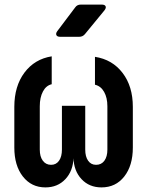

<svg xmlns="http://www.w3.org/2000/svg" viewBox="-20 -805 640 835"><path d="M177.5 10Q116.6 10 79.4 -37.5Q42.3 -84.9 42.3 -163.3V-340.4Q42.3 -430.3 86.4 -489.3Q130.6 -548.2 204.9 -560V-438.7Q180.5 -433.1 166.8 -407.2Q153 -381.3 153 -342.9V-154.4Q153 -123.9 166.2 -106.1Q179.4 -88.2 202.2 -88.2Q224.3 -88.2 236.8 -106.1Q249.3 -123.9 249.3 -154.4V-345H350.7V-154.4Q350.7 -123.9 363.2 -106.1Q375.7 -88.2 397.8 -88.2Q421 -88.2 434 -106.1Q447 -123.9 447 -154.4V-342.9Q447 -380 432.8 -405.3Q418.6 -430.6 393 -436.6V-557.9Q468.6 -546.2 513.1 -487.8Q557.7 -429.5 557.7 -340.4V-163.3Q557.7 -84.9 520.5 -37.5Q483.3 10 421.3 10Q368.2 10 334.6 -25.9Q300.9 -61.8 299.4 -120H299.8Q298.1 -61.8 264.3 -25.9Q230.6 10 177.5 10ZM241.1 -645Q229.1 -645 225.4 -652Q221.7 -659 228.7 -669L307.1 -773Q315.5 -785 331.1 -785H422.6Q435.6 -785 439.1 -778Q442.6 -771 434.6 -760.4L349.2 -656.4Q339.6 -645 324.6 -645Z"/></svg>

Font: Pitagon Sans Mono
Style: Regular
Weight: 400
Monospace: yes
Designer: Travis Tran
Foundry: Pitagon
Version: Version 1.001;gftools[0.9.26]